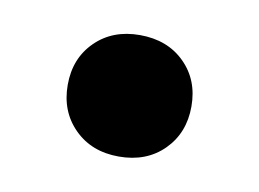

<svg xmlns="http://www.w3.org/2000/svg" viewBox="-35 -360 341 253"><g transform="rotate(10 135.5 -234.0)"><path d="M135.5 -315Q172.5 -315 195.5 -292.2Q218.5 -269.5 218.5 -234Q218.5 -198.5 195.5 -175.5Q172.5 -152.5 135.5 -152.5Q99 -152.5 76 -175.5Q53 -198.5 53 -234Q53 -269.5 76 -292.2Q99 -315 135.5 -315Z"/></g></svg>

Font: Newsreader SemiBold
Style: Regular
Weight: 600
Designer: Hugues Gentile
Foundry: Production Type
Version: Version 1.003